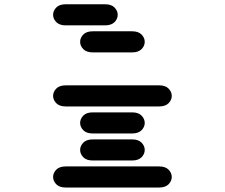

<svg xmlns="http://www.w3.org/2000/svg" viewBox="-20 -881 1040 888"><path d="M284.2 -13.7Q254.9 -13.7 240.2 -28.8Q225.6 -43.9 225.6 -62.5Q225.6 -81.1 240.2 -96.2Q254.9 -111.3 284.2 -111.3H715.8Q745.1 -111.3 759.8 -96.2Q774.4 -81.1 774.4 -62.5Q774.4 -43.9 759.8 -28.8Q745.1 -13.7 715.8 -13.7ZM409.2 -138.7Q379.9 -138.7 365.2 -153.8Q350.6 -168.9 350.6 -187.5Q350.6 -206.1 365.2 -221.2Q379.9 -236.3 409.2 -236.3H590.8Q620.1 -236.3 634.8 -221.2Q649.4 -206.1 649.4 -187.5Q649.4 -168.9 634.8 -153.8Q620.1 -138.7 590.8 -138.7ZM409.2 -263.7Q379.9 -263.7 365.2 -278.8Q350.6 -293.9 350.6 -312.5Q350.6 -331.1 365.2 -346.2Q379.9 -361.3 409.2 -361.3H590.8Q620.1 -361.3 634.8 -346.2Q649.4 -331.1 649.4 -312.5Q649.4 -293.9 634.8 -278.8Q620.1 -263.7 590.8 -263.7ZM284.2 -388.7Q254.9 -388.7 240.2 -403.8Q225.6 -418.9 225.6 -437.5Q225.6 -456.1 240.2 -471.2Q254.9 -486.3 284.2 -486.3H715.8Q745.1 -486.3 759.8 -471.2Q774.4 -456.1 774.4 -437.5Q774.4 -418.9 759.8 -403.8Q745.1 -388.7 715.8 -388.7ZM409.2 -638.7Q379.9 -638.7 365.2 -653.8Q350.6 -668.9 350.6 -687.5Q350.6 -706.1 365.2 -721.2Q379.9 -736.3 409.2 -736.3H590.8Q620.1 -736.3 634.8 -721.2Q649.4 -706.1 649.4 -687.5Q649.4 -668.9 634.8 -653.8Q620.1 -638.7 590.8 -638.7ZM284.2 -763.7Q254.9 -763.7 240.2 -778.8Q225.6 -793.9 225.6 -812.5Q225.6 -831.1 240.2 -846.2Q254.9 -861.3 284.2 -861.3H465.8Q495.1 -861.3 509.8 -846.2Q524.4 -831.1 524.4 -812.5Q524.4 -793.9 509.8 -778.8Q495.1 -763.7 465.8 -763.7Z"/></svg>

Font: Sixtyfour Normal
Style: Regular
Weight: 400
Monospace: yes
Designer: Jens Kutilek
Foundry: Jens Kutilek
Version: Version 2.000